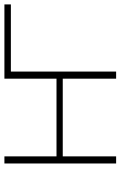

<svg xmlns="http://www.w3.org/2000/svg" viewBox="146 -706 559 892"><g transform="rotate(-90 426.0 -259.5)"><path d="M113 0H146V-248H507V0H540V-489H852V-519H507V-277H146V-519H113Z"/></g></svg>

Font: Chess Sans ExtraLight
Style: Regular
Weight: 275
Designer: Wolf Bōese
Foundry: Wolf Bōese
Version: Version 7.223;Glyphs 3.3 (3306)